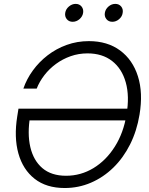

<svg xmlns="http://www.w3.org/2000/svg" viewBox="-20 -948 762 979"><path d="M310.1 10.7Q216.3 10.7 156.5 -36.4Q96.7 -83.5 73.7 -165.8Q50.8 -248 67.9 -354.5L74.2 -394H647.9L638.2 -334H107.9L133.8 -356.4Q118.7 -267.1 134.5 -198.5Q150.4 -129.9 196 -90.8Q241.7 -51.8 316.9 -51.8Q392.1 -51.8 456.5 -90.8Q521 -129.9 565.4 -200.2Q609.9 -270.5 625 -363.3Q641.1 -457.5 621.3 -527.8Q601.6 -598.1 551.5 -637Q501.5 -675.8 426.3 -675.8Q380.9 -675.8 340.1 -661.4Q299.3 -647 265.4 -622.1Q231.4 -597.2 206.3 -564.7Q181.2 -532.2 167 -496.1H99.1Q115.7 -544.9 147.5 -588.6Q179.2 -632.3 222.9 -666Q266.6 -699.7 320.1 -719Q373.5 -738.3 433.1 -738.3Q527.8 -738.3 592.3 -690.7Q656.7 -643.1 683.3 -558.8Q710 -474.6 691.4 -363.3Q677.7 -280.3 643.3 -211.7Q608.9 -143.1 557.9 -93.3Q506.8 -43.5 443.6 -16.4Q380.4 10.7 310.1 10.7ZM552.7 -836.9Q533.7 -836.9 522.7 -850.3Q511.7 -863.8 514.6 -882.3Q517.6 -901.4 533.2 -914.8Q548.8 -928.2 567.9 -928.2Q586.9 -928.2 597.9 -914.8Q608.9 -901.4 605.5 -882.3Q603 -863.8 587.4 -850.3Q571.8 -836.9 552.7 -836.9ZM350.6 -836.9Q331.5 -836.9 320.6 -850.3Q309.6 -863.8 312.5 -882.3Q315.4 -901.4 331.3 -914.8Q347.2 -928.2 365.7 -928.2Q384.8 -928.2 395.8 -914.8Q406.7 -901.4 403.8 -882.3Q400.9 -863.8 385.3 -850.3Q369.6 -836.9 350.6 -836.9Z"/></svg>

Font: Inter 28pt Light
Style: Italic
Weight: 300
Italic angle: -9.3988°
Designer: Rasmus Andersson
Foundry: rsms
Version: Version 4.001;git-66647c0bb